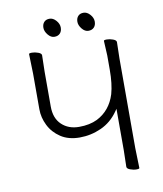

<svg xmlns="http://www.w3.org/2000/svg" viewBox="-93 -940 866 1018"><g transform="rotate(-10 339.5 -430.5)"><path d="M477 -808Q477 -788 466 -776.5Q455 -765 436 -765Q417 -765 401.5 -784Q386 -803 386 -822Q386 -841 396.5 -852.5Q407 -864 426 -864Q445 -864 461 -846Q477 -828 477 -808ZM294 -808Q294 -788 283 -776.5Q272 -765 253 -765Q234 -765 218.5 -784Q203 -803 203 -822Q203 -841 213.5 -852.5Q224 -864 243 -864Q262 -864 278 -846Q294 -828 294 -808ZM575 -2Q575 3 559 3Q543 3 525.5 -3.5Q508 -10 508 -20L510 -109V-332L501 -319Q464 -266 408.5 -241Q353 -216 292.5 -216Q232 -216 190.5 -243.5Q149 -271 128 -313.5Q107 -356 107 -400V-592L104 -698Q104 -703 120 -703Q136 -703 153.5 -696.5Q171 -690 171 -680L169 -592V-404Q169 -341 205.5 -306.5Q242 -272 299 -272Q356 -272 397 -292Q470 -329 496 -413Q511 -466 511 -542V-566V-619L507 -698Q507 -703 523 -703Q539 -703 556.5 -696.5Q574 -690 574 -680L572 -592V-109Z"/></g></svg>

Font: ToneOZ-Pinyin-WenKai-Light
Style: Light
Weight: 300
Designer: Fontworks Inc.
Foundry: ToneOZ
Version: Version 0.240331